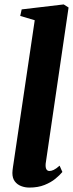

<svg xmlns="http://www.w3.org/2000/svg" viewBox="-20 -837 331 868"><path d="M186.5 -97.5Q185 -80.5 189.5 -72.2Q194 -64 203.5 -64Q212 -64 222.5 -68.8Q233 -73.5 249.5 -88L262 -59.5Q250.5 -45.5 230.5 -29Q210.5 -12.5 181.2 -0.8Q152 11 112.5 11Q93 11 75.5 4.2Q58 -2.5 47 -17Q36 -31.5 36 -55Q36 -60 36.8 -67.5Q37.5 -75 38.8 -83.2Q40 -91.5 41 -97.5L137 -745.5L71.5 -765L78 -794.5L268 -817L290 -803Z"/></svg>

Font: Merriweather 72pt ExtraBold
Style: Italic
Weight: 800
Italic angle: -7.8°
Version: Version 2.101